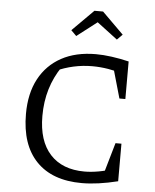

<svg xmlns="http://www.w3.org/2000/svg" viewBox="-59 -940 806 998"><g transform="rotate(5 343.5 -441.0)"><path d="M405 8Q251 8 168 -78Q85 -164 85 -325Q85 -432 125.5 -508Q166 -584 241 -625Q316 -666 421 -666Q459 -666 503 -660Q547 -654 593 -643L575 -575Q533 -588 491 -595Q449 -602 407 -602Q358 -602 310 -591.5Q262 -581 216 -560L249 -584Q210 -527 190.5 -462Q171 -397 171 -322Q171 -192 234.5 -122.5Q298 -53 414 -53Q448 -53 487.5 -60Q527 -67 571 -82L593 -18Q488 8 405 8ZM505 -17 562 -214H593V-18ZM562 -447 506 -643H593V-447ZM438 -890 550 -779 522 -751 415 -832 310 -751 282 -779 393 -890Z"/></g></svg>

Font: Piazzolla Thin
Style: Regular
Weight: 400
Version: Version 2.001